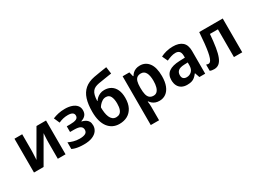

<svg xmlns="http://www.w3.org/2000/svg" viewBox="-45 -1596 3574 2666"><g transform="rotate(-30 1741.5 -262.5)"><path d="M196 -284Q196 -270 195 -248.5Q194 -227 193 -203.5Q192 -180 191 -161.5Q190 -143 189 -134L425 -542H578V0H454V-255Q454 -278 455 -308Q456 -338 458 -365.5Q460 -393 461 -407L226 0H72V-542H196Z M885 -552Q944 -552 991.5 -536Q1039 -520 1066.5 -488.5Q1094 -457 1094 -409Q1094 -360 1068 -331Q1042 -302 998 -289V-284Q1032 -276 1057.5 -261Q1083 -246 1097.5 -221Q1112 -196 1112 -155Q1112 -110 1086 -72.5Q1060 -35 1006.5 -12.5Q953 10 870 10Q829 10 795 6Q761 2 733.5 -5.5Q706 -13 684 -24V-131Q716 -115 761 -102Q806 -89 860 -89Q917 -89 949 -105.5Q981 -122 981 -162Q981 -200 951 -218.5Q921 -237 850 -237H787V-328H841Q904 -328 938 -342.5Q972 -357 972 -395Q972 -425 948.5 -440.5Q925 -456 875 -456Q836 -456 800 -447.5Q764 -439 727 -422L687 -513Q731 -531 778.5 -541.5Q826 -552 885 -552Z M1194 -325Q1194 -445 1220.5 -528Q1247 -611 1305.5 -661.5Q1364 -712 1461 -731Q1513 -741 1566.5 -749Q1620 -757 1672 -765L1687 -655Q1663 -652 1635 -647.5Q1607 -643 1578 -638.5Q1549 -634 1522 -629.5Q1495 -625 1474 -622Q1436 -615 1410 -602.5Q1384 -590 1366.5 -567.5Q1349 -545 1340 -509.5Q1331 -474 1329 -421H1335Q1346 -440 1367 -459Q1388 -478 1418.5 -491.5Q1449 -505 1488 -505Q1550 -505 1595 -477Q1640 -449 1664.5 -395.5Q1689 -342 1689 -265Q1689 -174 1657 -112.5Q1625 -51 1569.5 -20.5Q1514 10 1440 10Q1384 10 1338.5 -12Q1293 -34 1260.5 -76.5Q1228 -119 1211 -181.5Q1194 -244 1194 -325ZM1448 -93Q1479 -93 1502.5 -108.5Q1526 -124 1539 -159.5Q1552 -195 1552 -254Q1552 -325 1530.5 -367Q1509 -409 1458 -409Q1426 -409 1399.5 -392Q1373 -375 1354.5 -353.5Q1336 -332 1329 -317Q1329 -274 1334.5 -234Q1340 -194 1353.5 -162Q1367 -130 1390 -111.5Q1413 -93 1448 -93Z M2086 -552Q2175 -552 2228 -481.5Q2281 -411 2281 -272Q2281 -180 2256 -117Q2231 -54 2186 -22Q2141 10 2082 10Q2045 10 2017.5 -0.5Q1990 -11 1971 -27.5Q1952 -44 1939 -63H1932Q1935 -45 1937 -22.5Q1939 0 1939 20V240H1806V-542H1914L1932 -470H1939Q1952 -493 1972 -511.5Q1992 -530 2020 -541Q2048 -552 2086 -552ZM2044 -450Q2006 -450 1982.5 -432.5Q1959 -415 1949 -379Q1939 -343 1939 -289V-273Q1939 -215 1948.5 -175Q1958 -135 1981.5 -114Q2005 -93 2046 -93Q2080 -93 2102 -115Q2124 -137 2135 -177.5Q2146 -218 2146 -274Q2146 -358 2121 -404Q2096 -450 2044 -450Z M2615 -552Q2713 -552 2765 -506.5Q2817 -461 2817 -364V0H2724L2698 -75H2694Q2672 -46 2649 -26.5Q2626 -7 2596.5 1.5Q2567 10 2524 10Q2479 10 2443 -8Q2407 -26 2386 -63.5Q2365 -101 2365 -158Q2365 -242 2423 -284.5Q2481 -327 2598 -331L2684 -334V-361Q2684 -413 2662.5 -435Q2641 -457 2602 -457Q2566 -457 2529.5 -445Q2493 -433 2458 -417L2417 -505Q2457 -526 2507.5 -539Q2558 -552 2615 -552ZM2628 -254Q2557 -251 2529 -225.5Q2501 -200 2501 -157Q2501 -119 2520.5 -102Q2540 -85 2572 -85Q2619 -85 2652 -116.5Q2685 -148 2685 -210V-256Z M3411 0H3278V-445H3150Q3140 -322 3126 -236Q3112 -150 3090 -95.5Q3068 -41 3036 -16Q3004 9 2958 9Q2939 9 2921.5 6Q2904 3 2891 -4V-103Q2899 -100 2908.5 -97.5Q2918 -95 2928 -95Q2943 -95 2956 -108.5Q2969 -122 2980.5 -153.5Q2992 -185 3001.5 -237Q3011 -289 3019 -364.5Q3027 -440 3034 -542H3411Z"/></g></svg>

Font: Noto Sans Display SemiBold
Style: Regular
Weight: 600
Designer: Monotype Design Team
Foundry: Monotype Imaging Inc.
Version: Version 2.003